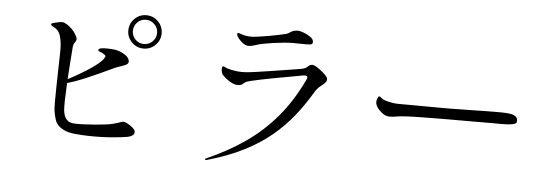

<svg xmlns="http://www.w3.org/2000/svg" viewBox="-51 -923 3101 1096"><g transform="rotate(5 1500.0 -375.0)"><path d="M687 -150Q699 -144 712.5 -135Q726 -126 734 -115Q742 -104 737 -93Q730 -76 697.5 -70.5Q665 -65 625 -62Q598 -59 558 -57.5Q518 -56 475.5 -57Q433 -58 397 -62Q361 -66 342 -75Q316 -87 303 -100.5Q290 -114 284 -132.5Q278 -151 273 -178Q270 -194 270 -232Q270 -270 271 -318Q272 -366 273 -414Q274 -462 275 -498.5Q276 -535 275 -550Q274 -569 270.5 -590.5Q267 -612 257.5 -630Q248 -648 227 -658Q220 -662 215 -665Q210 -668 210 -674Q210 -678 222 -681.5Q234 -685 249 -688Q264 -691 273 -691Q285 -690 300.5 -680Q316 -670 330 -656Q344 -642 350 -630Q364 -608 362 -598Q360 -588 353 -580Q346 -572 344 -552Q344 -546 341.5 -518.5Q339 -491 336.5 -451.5Q334 -412 331 -369Q352 -380 382 -397Q412 -414 442.5 -433.5Q473 -453 496.5 -472Q520 -491 529 -506Q532 -510 534.5 -516Q537 -522 525 -529Q519 -534 512.5 -536.5Q506 -539 499 -542Q484 -548 497 -558Q502 -562 523.5 -563Q545 -564 569.5 -562Q594 -560 608 -555Q631 -547 649.5 -533.5Q668 -520 670 -501Q671 -487 654.5 -479.5Q638 -472 607 -462Q598 -459 569.5 -445.5Q541 -432 501.5 -414Q462 -396 417.5 -377.5Q373 -359 330 -347Q327 -295 326 -251Q325 -207 327 -190Q328 -178 333 -162Q338 -146 351.5 -133.5Q365 -121 393 -120Q416 -119 447 -120.5Q478 -122 510.5 -124.5Q543 -127 570 -130.5Q597 -134 611 -138Q639 -145 654.5 -151.5Q670 -158 687 -150ZM747 -772Q787 -772 815 -744Q843 -716 843 -676Q843 -637 815 -609Q787 -581 747 -581Q708 -581 680 -609Q652 -637 652 -676Q652 -716 680 -744Q708 -772 747 -772ZM747 -607Q776 -607 796.5 -627.5Q817 -648 817 -676Q817 -705 796.5 -725.5Q776 -746 747 -746Q718 -746 698 -725.5Q678 -705 678 -676Q678 -648 698 -627.5Q718 -607 747 -607Z M1607 -759Q1623 -761 1646 -753Q1669 -745 1687 -732.5Q1705 -720 1707 -708Q1709 -694 1702 -690Q1695 -686 1670 -686Q1645 -686 1593 -687Q1574 -687 1545 -684.5Q1516 -682 1484.5 -677.5Q1453 -673 1427 -668Q1401 -663 1388 -658Q1363 -649 1344 -648.5Q1325 -648 1305 -665Q1281 -686 1275 -701Q1271 -712 1275 -716Q1278 -718 1287 -715Q1296 -712 1308 -708Q1321 -704 1343.5 -702.5Q1366 -701 1402 -707Q1425 -710 1455.5 -715.5Q1486 -721 1512 -726.5Q1538 -732 1550 -735Q1561 -738 1568 -743Q1575 -748 1583 -752.5Q1591 -757 1607 -759ZM1740 -417Q1697 -344 1645.5 -279.5Q1594 -215 1527.5 -159.5Q1461 -104 1371.5 -58.5Q1282 -13 1163 21Q1153 23 1153 19Q1151 16 1154.5 14Q1158 12 1161 11Q1279 -41 1376 -108Q1473 -175 1551 -266.5Q1629 -358 1688 -482Q1696 -499 1692 -504Q1687 -510 1666 -507Q1656 -505 1628.5 -500Q1601 -495 1565 -488.5Q1529 -482 1491 -475Q1453 -468 1421 -461Q1389 -454 1372 -450Q1348 -444 1340.5 -438.5Q1333 -433 1329 -428.5Q1325 -424 1311 -421Q1286 -417 1257.5 -434.5Q1229 -452 1212 -471Q1205 -479 1203 -494.5Q1201 -510 1205 -517Q1209 -522 1218 -517Q1227 -512 1233 -510Q1243 -506 1278 -500Q1313 -494 1360 -499Q1371 -500 1401.5 -504.5Q1432 -509 1472 -515Q1512 -521 1552 -527.5Q1592 -534 1621.5 -538.5Q1651 -543 1660 -545Q1681 -550 1689.5 -559.5Q1698 -569 1711 -572Q1719 -574 1733 -567Q1747 -560 1760.5 -549.5Q1774 -539 1783 -531Q1808 -508 1806.5 -498Q1805 -488 1803 -484Q1796 -473 1775 -457Q1754 -441 1740 -417Z M2112 -426Q2108 -426 2106 -422Q2104 -418 2102 -413Q2094 -394 2100.5 -377.5Q2107 -361 2119.5 -348.5Q2132 -336 2143 -328Q2160 -317 2179 -316.5Q2198 -316 2224 -321Q2239 -324 2276.5 -326Q2314 -328 2360 -328.5Q2406 -329 2448.5 -329.5Q2491 -330 2515 -330Q2584 -330 2648.5 -330Q2713 -330 2760.5 -330.5Q2808 -331 2826 -330Q2835 -330 2854 -331Q2873 -332 2889.5 -336Q2906 -340 2907 -349Q2910 -370 2897 -380Q2884 -390 2862 -393Q2840 -396 2814 -396Q2795 -396 2776 -396Q2757 -396 2727 -395.5Q2697 -395 2647.5 -394Q2598 -393 2519 -392Q2491 -392 2452.5 -392Q2414 -392 2374 -392.5Q2334 -393 2300.5 -393Q2267 -393 2249 -393Q2212 -392 2185 -397Q2158 -402 2142 -408Q2132 -412 2124 -419.5Q2116 -427 2112 -426Z"/></g></svg>

Font: Shippori Mincho TTF
Style: Regular
Weight: 400
Version: Version 2.100